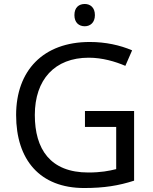

<svg xmlns="http://www.w3.org/2000/svg" viewBox="-20 -935 768 965"><path d="M406 -915C377 -915 354 -898 354 -859C354 -821 377 -803 406 -803C433 -803 457 -821 457 -859C457 -898 433 -915 406 -915ZM407 -377V-297H564V-85C528 -76 487 -68 424 -68C232 -68 155 -186 155 -357C155 -535 255 -645 426 -645C494 -645 559 -626 610 -604L644 -682C583 -708 511 -724 431 -724C197 -724 61 -580 61 -357C61 -131 181 10 403 10C503 10 577 -2 654 -27V-377Z"/></svg>

Font: Noto Sans Osage
Style: Regular
Weight: 400
Designer: Monotype Design Team
Foundry: Monotype Imaging Inc.
Version: Version 2.002